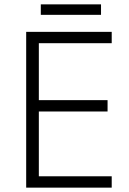

<svg xmlns="http://www.w3.org/2000/svg" viewBox="-20 -860 593 880"><path d="M492 0H100V-714H492V-662H158V-401H473V-349H158V-52H492ZM443 -840V-792H167V-840Z"/></svg>

Font: Noto Sans Sinhala Light
Style: Regular
Weight: 300
Designer: Jelle Bosma - Monotype Design Team
Foundry: Monotype Imaging Inc.
Version: Version 2.006; ttfautohint (v1.8.4.7-5d5b)